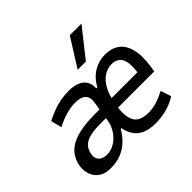

<svg xmlns="http://www.w3.org/2000/svg" viewBox="-173 -954 1173 1173"><g transform="rotate(-45 413.5 -367.0)"><path d="M166 9Q114 9 83.5 -15Q53 -39 43.5 -78.5Q34 -118 47 -160Q62 -209 99 -238.5Q136 -268 194.5 -281Q253 -294 332 -294H396L387 -229H320Q270 -229 233.5 -222Q197 -215 175.5 -198Q154 -181 145 -150Q134 -111 152 -88.5Q170 -66 208 -66Q245 -66 277 -86Q309 -106 330.5 -139Q352 -172 358 -209L379 -344Q386 -388 364.5 -408.5Q343 -429 295 -429Q260 -429 217.5 -417.5Q175 -406 130 -382L112 -452Q147 -471 181.5 -483.5Q216 -496 250 -502Q284 -508 316 -508Q384 -508 417.5 -479.5Q451 -451 448 -399H457Q487 -454 533 -481Q579 -508 631 -508Q685 -508 722 -482.5Q759 -457 774.5 -402.5Q790 -348 778 -261L772 -222H443L453 -291H711L692 -270Q703 -332 697 -368.5Q691 -405 671 -421.5Q651 -438 620 -438Q585 -438 553 -418.5Q521 -399 497.5 -357Q474 -315 463 -247L460 -233Q449 -150 472.5 -109Q496 -68 570 -68Q607 -68 642 -79Q677 -90 715 -110L738 -42Q694 -14 647 -2.5Q600 9 554 9Q502 9 466.5 -6.5Q431 -22 411.5 -51Q392 -80 385 -118H378Q357 -80 325.5 -50.5Q294 -21 254.5 -6Q215 9 166 9ZM448 -560 563 -743H664L519 -560Z"/></g></svg>

Font: Nunito Sans 7pt Condensed SemiBold
Style: Italic
Weight: 600
Width: 3
Italic angle: -9°
Designer: Vernon Adams
Foundry: Vernon Adams
Version: Version 3.101;gftools[0.9.27]